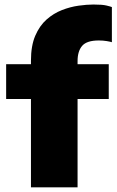

<svg xmlns="http://www.w3.org/2000/svg" viewBox="-20 -808 505 828"><path d="M113.5 0V-381H6.5V-531H113.5V-546.5Q113.5 -610.5 132 -653.8Q150.5 -697 180.8 -723.8Q211 -750.5 247 -764.5Q283 -778.5 318.8 -783.5Q354.5 -788.5 383 -788.5Q421.5 -788.5 439 -784.2Q456.5 -780 462.5 -777.5V-626Q456.5 -628 440.5 -630.8Q424.5 -633.5 406 -633.5Q354.5 -633.5 334.5 -610.5Q314.5 -587.5 314.5 -544.5V-531H449V-381H314.5V0Z"/></svg>

Font: Epilogue Black
Style: Regular
Weight: 900
Designer: Tyler Finck
Foundry: Etcetera Type Co
Version: Version 2.111; ttfautohint (v1.8.3)